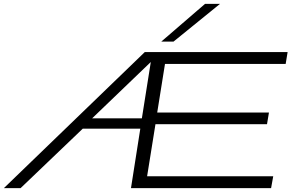

<svg xmlns="http://www.w3.org/2000/svg" viewBox="-60 -968 1519 988"><path d="M614 0 662 -306H366L46 0H-40L685 -700H1420L1410 -639H789L749 -389H1324L1314 -329H740L697 -61H1346L1335 0ZM414 -359H670L716 -649ZM770 -754 995 -948H1072L833 -754Z"/></svg>

Font: Georama ExtraExtended Light
Style: Italic
Weight: 300
Width: 8
Italic angle: -9°
Designer: Jean-Baptiste Levee
Foundry: Production Type
Version: Version 1.000